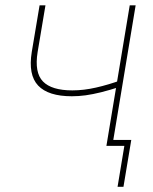

<svg xmlns="http://www.w3.org/2000/svg" viewBox="-20 -556 584 732"><path d="M253.9 -189Q164.1 -189 125.5 -229.7Q86.9 -270.5 101.1 -357.9L130.9 -535.6H153.3L123.5 -357.9Q110.8 -279.3 143.8 -245.4Q176.8 -211.4 255.9 -211.4Q299.3 -211.4 346.4 -222.2Q393.6 -232.9 444.8 -251.5L440.4 -226.1Q397.9 -212.4 365.5 -204.3Q333 -196.3 306.4 -192.6Q279.8 -189 253.9 -189ZM385.7 0 474.6 -535.6H497.1L408.2 0ZM428.2 156.2 454.1 0H401.4L405.3 -22.5H480.5L450.7 156.2Z"/></svg>

Font: Inter 20pt Thin
Style: Italic
Weight: 250
Italic angle: -9.3988°
Version: Version 4.001;git-66647c0bb